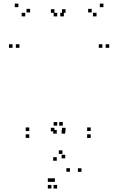

<svg xmlns="http://www.w3.org/2000/svg" viewBox="-20 -760 660 1072"><path d="M486.5 10V-10H466.5V10ZM486.5 -28.5V-48.5H466.5V-28.5ZM330.5 -58.5V-78.5H310.5V-58.5ZM346 -26.5V-46.5H326V-26.5ZM346 -688.5V-708.5H326V-688.5ZM336.5 -668.5V-688.5H316.5V-668.5ZM519 -668.5V-688.5H499V-668.5ZM492 -690.5V-710.5H472V-690.5ZM551.5 -493V-513H531.5V-493ZM590 -493V-513H570V-493ZM557.5 -720V-740H537.5V-720ZM82.5 -720V-740H62.5V-720ZM50 -493V-513H30V-493ZM88.5 -493V-513H68.5V-493ZM148 -690.5V-710.5H128V-690.5ZM121 -668.5V-688.5H101V-668.5ZM299.5 -668.5V-688.5H279.5V-668.5ZM284 -688.5V-708.5H264V-688.5ZM284 -26.5V-46.5H264V-26.5ZM299.5 -58.5V-78.5H279.5V-58.5ZM143.5 -28.5V-48.5H123.5V-28.5ZM143.5 10V-10H123.5V10ZM299 292.5V272.5H279V292.5ZM435 199.5V179.5H415V199.5ZM328.5 99.5V79.5H308.5V99.5ZM344 124V104H324V124ZM344 -14V-34H324V-14ZM297 -14V-34H277V-14ZM297 137.5V117.5H277V137.5ZM370.5 199V179H350.5V199ZM286.5 255.5V235.5H266.5V255.5ZM267 255.5V235.5H247V255.5ZM267 292.5V272.5H247V292.5Z"/></svg>

Font: Monaspace Xenon Dots Var
Style: Regular
Weight: 400
Designer: Riley Cran and the Lettermatic Team
Version: Version 1.100 (Monaspace Xenon Dots)